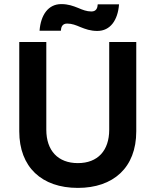

<svg xmlns="http://www.w3.org/2000/svg" viewBox="-20 -905 759 937"><path d="M362 -866C337 -876 313 -885 279 -885C216 -885 179 -833 173 -755H277C278 -773 284 -790 308 -790C331 -790 351 -782 372 -773C397 -763 421 -754 455 -754C518 -754 555 -806 561 -884H457C456 -866 450 -849 426 -849C403 -849 383 -857 362 -866ZM360 12C532 12 645 -86 645 -264V-700H513V-272C513 -170 457 -109 360 -109C263 -109 206 -170 206 -272V-700H74V-264C74 -90 183 12 360 12Z"/></svg>

Font: Fixel Display SemiBold
Style: Regular
Weight: 600
Designer: AlfaBravo + MacPaw
Foundry: Kyrylo Tkachov, Marchela Mozhyna, Serhii Makarenko, Maria Weinstein, Zakhar Kryvoshyya
Version: Version 1.211